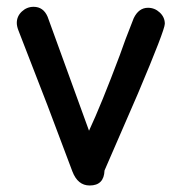

<svg xmlns="http://www.w3.org/2000/svg" viewBox="-20 -536 526 575"><path d="M293 -25.4Q291.5 19.5 248.5 19.5Q212.9 19.5 196.8 -22.5L122.1 -220.7L35.2 -444.8Q30.3 -457.5 30.3 -467.3Q30.3 -487.3 45.4 -501.5Q60.5 -515.6 80.6 -515.6Q109.9 -515.6 122.6 -485.8L246.6 -144.5Q283.2 -222.7 338.9 -371.1Q352.1 -410.2 380.4 -481.4Q395.5 -512.7 423.3 -512.7Q443.4 -512.7 458.5 -498.5Q473.6 -484.4 473.6 -464.8Q473.6 -446.3 393.1 -255.9Z"/></svg>

Font: TUNJUNG BIRU
Style: Regular
Weight: 400
Designer: R.S. Wihananto
Foundry: R.S. Wihananto
Version: Version 2.0.1